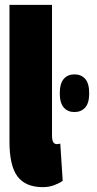

<svg xmlns="http://www.w3.org/2000/svg" viewBox="-20 -760 401 790"><path d="M194 -740V-204Q194 -182 199.5 -174.5Q205 -167 213 -167Q218 -167 228 -169L238 -16Q226 -7 204 1.5Q182 10 156 10Q85 10 52 -34Q19 -78 19 -177V-740ZM286 -299Q259 -299 242.5 -317.5Q226 -336 226 -376Q226 -417 242.5 -435.5Q259 -454 286 -454Q314 -454 330.5 -435.5Q347 -417 347 -376Q347 -336 330.5 -317.5Q314 -299 286 -299Z"/></svg>

Font: Georama ExtraCondensed Black
Style: Regular
Weight: 900
Width: 2
Designer: Jean-Baptiste Levee
Foundry: Production Type
Version: Version 1.000